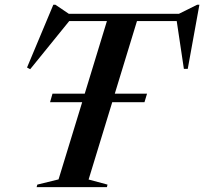

<svg xmlns="http://www.w3.org/2000/svg" viewBox="-20 -772 842 792"><path d="M186.5 -350.5 196.5 -385.5H329.5L421 -685H265.5L104.5 -486.5L91.5 -493.5L200 -752.5H208.5L264 -715H718L793.5 -752.5H802.5L754.5 -488H738.5L709 -685H545L453.5 -385.5H586.5L576 -350.5H443L345.5 -31.5L423.5 -10.5L421 0H131L134 -10.5L221.5 -32L319 -350.5Z"/></svg>

Font: Newsreader Display Medium
Style: Italic
Weight: 500
Italic angle: -17°
Designer: Hugues Gentile
Foundry: Production Type
Version: Version 1.001